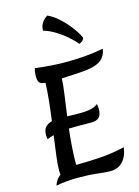

<svg xmlns="http://www.w3.org/2000/svg" viewBox="-158 -1189 927 1283"><g transform="rotate(-15 305.0 -548.0)"><path d="M67 9Q73 -9 83.5 -25.5Q94 -42 112 -55Q110 -70 110 -85Q110 -123 118 -185Q126 -247 136 -322Q111 -315 90 -306Q89 -312 88 -321Q87 -330 87 -336Q87 -370 102.5 -388.5Q118 -407 149 -415Q158 -480 165 -546.5Q172 -613 174 -674Q142 -677 132.5 -689.5Q123 -702 123 -732Q123 -764 131 -787Q239 -772 346 -772Q483 -772 603 -795Q595 -747 566 -722.5Q537 -698 486 -689Q453 -683 398 -679.5Q343 -676 287 -674Q286 -633 276.5 -566.5Q267 -500 256 -420Q279 -419 303 -418.5Q327 -418 344 -418Q386 -418 417.5 -424.5Q449 -431 469 -448Q473 -431 473 -413Q473 -373 455.5 -355.5Q438 -338 400 -338Q385 -338 361.5 -338.5Q338 -339 309 -339Q275 -339 246 -338Q239 -278 234.5 -215.5Q230 -153 230 -91H235Q317 -92 377 -95.5Q437 -99 482.5 -106Q528 -113 568 -123Q560 -60 526.5 -25.5Q493 9 441 9Q412 9 353.5 2Q295 -5 221 -5Q180 -5 141.5 -1.5Q103 2 67 9ZM495 -900Q493 -889 483 -879.5Q473 -870 460 -867Q439 -893 405.5 -922.5Q372 -952 331.5 -977Q291 -1002 248 -1015Q249 -1043 259 -1061Q269 -1079 281 -1089.5Q293 -1100 301 -1105Q339 -1089 377.5 -1054Q416 -1019 447.5 -977.5Q479 -936 495 -900Z"/></g></svg>

Font: Merienda Medium
Style: Regular
Weight: 500
Designer: Eduardo Rodriguez Tunni
Foundry: Eduardo Rodriguez Tunni
Version: Version 2.001; ttfautohint (v1.8.4.7-5d5b)